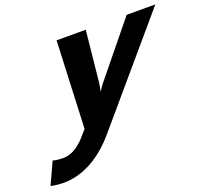

<svg xmlns="http://www.w3.org/2000/svg" viewBox="-200 -706 1190 1107"><g transform="rotate(-20 395.0 -153.0)"><path d="M229 -11 208 13C164 66 116 105 56 105C35 105 16 103 1 99L-6 97L-68 231L-64 232C-41 237 -16 240 11 240C140 240 252 164 337 65L858 -546H682L428 -234C413 -217 403 -201 389 -181C394 -199 397 -218 399 -234L431 -546H252Z"/></g></svg>

Font: Passageway
Style: BdSuIt
Weight: 700
Foundry: Ascender Corporation
Version: Version 1.11